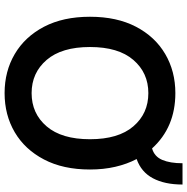

<svg xmlns="http://www.w3.org/2000/svg" viewBox="-9 -799 818 840"><g transform="rotate(90 400.0 -379.0)"><path d="M694.2 -768.5H787.3Q787.3 -690.3 759.9 -639Q732.6 -587.7 675.8 -567.8Q697.8 -525.9 709.7 -474.6Q721.6 -423.3 721.6 -363.6Q721.6 -246.1 677.7 -162.5Q633.9 -78.8 558.4 -34.4Q483 9.9 387.4 9.9Q291.9 9.9 216.3 -34.6Q140.6 -79.2 96.9 -162.8Q53.3 -246.4 53.3 -363.6Q53.3 -481.2 96.9 -564.8Q140.6 -648.4 216.3 -692.8Q291.9 -737.2 387.4 -737.2Q536.9 -737.2 629.3 -635.3Q664.8 -645.2 679.5 -679.7Q694.2 -714.1 694.2 -768.5ZM589.1 -363.6Q589.1 -487.9 532.8 -553.4Q476.6 -619 387.4 -619Q298.7 -619 242.2 -553.4Q185.7 -487.9 185.7 -363.6Q185.7 -239.7 242.2 -174Q298.7 -108.3 387.4 -108.3Q476.6 -108.3 532.8 -174Q589.1 -239.7 589.1 -363.6Z"/></g></svg>

Font: Inter UI Semi Bold
Style: Regular
Weight: 600
Designer: Rasmus Andersson
Foundry: rsms
Version: 3.2;8d6f07862